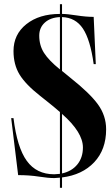

<svg xmlns="http://www.w3.org/2000/svg" viewBox="-20 -830 532 910"><path d="M264 60V12Q259 13 251 13Q242 13 237 14Q209 14 164 7Q119 0 66 0L33 -270H44Q61 -131 107 -67.5Q153 -4 237 -4Q246 -4 264 -6V-299Q240 -320 210 -344L171 -375Q101 -430 72.5 -477Q44 -524 44 -588Q44 -667 105 -715.5Q166 -764 264 -764V-810H274V-764Q298 -764 343 -757Q388 -750 424 -750L434 -526H424Q408 -642 373 -694.5Q338 -747 274 -749V-493H275L314 -461Q405 -389 444 -335.5Q483 -282 483 -217Q483 -121 426.5 -61Q370 -1 274 11V60ZM264 -501V-749Q219 -747 192.5 -723Q166 -699 166 -661Q166 -615 188.5 -579.5Q211 -544 264 -501ZM274 -8Q320 -18 346.5 -50.5Q373 -83 373 -131Q373 -203 274 -290Z"/></svg>

Font: Gloock
Style: Regular
Weight: 400
Designer: Duarte Pinto
Foundry: Duarte Pinto
Version: Version 1.000